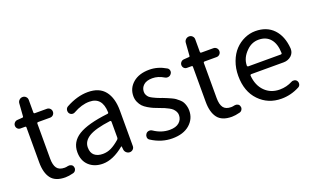

<svg xmlns="http://www.w3.org/2000/svg" viewBox="-77 -1095 2466 1507"><g transform="rotate(-20 1156.0 -341.0)"><path d="M262.7 12.7Q179.7 12.7 144 -34.2Q108.4 -81.1 108.4 -168V-460.9Q108.4 -468.8 99.6 -468.8H61.5Q46.9 -468.8 37.1 -479Q27.3 -489.3 27.3 -503.9Q27.3 -517.6 37.1 -528.3Q46.9 -539.1 61.5 -540L103.5 -543Q112.3 -543 112.3 -551.8L120.1 -657.2Q121.1 -672.9 132.8 -684.1Q144.5 -695.3 161.1 -695.3Q176.8 -695.3 188 -684.1Q199.2 -672.9 199.2 -657.2V-552.7Q199.2 -543 209 -543H308.6Q324.2 -543 335 -532.2Q345.7 -521.5 345.7 -505.9Q345.7 -490.2 335 -479.5Q324.2 -468.8 308.6 -468.8H209Q199.2 -468.8 199.2 -459V-166Q199.2 -113.3 218.3 -86.9Q237.3 -60.5 283.2 -60.5Q294.9 -60.5 311.5 -64.5Q325.2 -67.4 337.9 -61Q350.6 -54.7 353.5 -41Q355.5 -36.1 355.5 -31.2Q355.5 -22.5 350.6 -13.7Q343.8 -1 329.1 2.9Q291 12.7 262.7 12.7Z M576.2 12.7Q505.9 12.7 461.4 -28.3Q417 -69.3 417 -140.6Q417 -227.5 494.6 -275.4Q572.3 -323.2 741.2 -342.8Q752 -343.8 751 -353.5Q747.1 -481.4 639.6 -481.4Q576.2 -481.4 506.8 -442.4Q494.1 -434.6 480 -438Q465.8 -441.4 458 -454.1Q451.2 -467.8 454.6 -482.4Q458 -497.1 471.7 -504.9Q566.4 -556.6 654.3 -556.6Q750 -556.6 796.4 -497.6Q842.8 -438.5 842.8 -334V-37.1Q842.8 -21.5 831.5 -10.7Q820.3 0 804.7 0Q789.1 0 776.9 -10.7Q764.6 -21.5 762.7 -37.1L759.8 -63.5Q759.8 -65.4 758.3 -65.4Q756.8 -65.4 754.9 -64.5Q661.1 12.7 576.2 12.7ZM602.5 -59.6Q638.7 -59.6 671.9 -75.7Q705.1 -91.8 744.1 -126Q751 -131.8 751 -141.6V-274.4Q751 -278.3 748 -280.3Q746.1 -283.2 743.2 -283.2Q742.2 -283.2 742.2 -283.2Q614.3 -266.6 560.5 -233.4Q506.8 -200.2 506.8 -147.5Q506.8 -102.5 532.7 -81.1Q558.6 -59.6 602.5 -59.6Z M1157.2 12.7Q1066.4 12.7 984.4 -40Q970.7 -47.9 968.8 -63.5Q968.8 -66.4 968.8 -69.3Q968.8 -82 976.6 -91.8Q985.4 -104.5 1001 -106.4Q1016.6 -108.4 1029.3 -99.6Q1091.8 -57.6 1160.2 -57.6Q1211.9 -57.6 1239.3 -81.5Q1266.6 -105.5 1266.6 -142.6Q1266.6 -159.2 1258.8 -172.9Q1251 -186.5 1241.2 -196.3Q1231.4 -206.1 1211.9 -216.3Q1192.4 -226.6 1179.7 -231.9Q1167 -237.3 1142.6 -246.1Q1115.2 -255.9 1096.2 -264.2Q1077.1 -272.5 1053.2 -286.6Q1029.3 -300.8 1015.1 -315.9Q1001 -331.1 990.7 -354Q980.5 -377 980.5 -403.3Q980.5 -469.7 1031.2 -513.2Q1082 -556.6 1168 -556.6Q1239.3 -556.6 1306.6 -516.6Q1319.3 -508.8 1321.8 -493.7Q1324.2 -478.5 1314.5 -466.8Q1305.7 -454.1 1290.5 -451.7Q1275.4 -449.2 1262.7 -457Q1215.8 -485.4 1168 -485.4Q1119.1 -485.4 1094.2 -462.9Q1069.3 -440.4 1069.3 -407.2Q1069.3 -392.6 1075.7 -380.4Q1082 -368.2 1090.3 -360.4Q1098.6 -352.5 1115.7 -343.8Q1132.8 -335 1144.5 -330.1Q1156.2 -325.2 1178.7 -316.4Q1185.5 -314.5 1188.5 -313.5Q1212.9 -303.7 1223.6 -299.3Q1234.4 -294.9 1255.9 -285.2Q1277.3 -275.4 1288.1 -267.6Q1298.8 -259.8 1314 -246.6Q1329.1 -233.4 1336.4 -220.2Q1343.8 -207 1349.1 -188.5Q1354.5 -169.9 1354.5 -148.4Q1354.5 -79.1 1301.8 -33.2Q1249 12.7 1157.2 12.7Z M1653.3 12.7Q1570.3 12.7 1534.7 -34.2Q1499 -81.1 1499 -168V-460.9Q1499 -468.8 1490.2 -468.8H1452.1Q1437.5 -468.8 1427.7 -479Q1418 -489.3 1418 -503.9Q1418 -517.6 1427.7 -528.3Q1437.5 -539.1 1452.1 -540L1494.1 -543Q1502.9 -543 1502.9 -551.8L1510.7 -657.2Q1511.7 -672.9 1523.4 -684.1Q1535.2 -695.3 1551.8 -695.3Q1567.4 -695.3 1578.6 -684.1Q1589.8 -672.9 1589.8 -657.2V-552.7Q1589.8 -543 1599.6 -543H1699.2Q1714.8 -543 1725.6 -532.2Q1736.3 -521.5 1736.3 -505.9Q1736.3 -490.2 1725.6 -479.5Q1714.8 -468.8 1699.2 -468.8H1599.6Q1589.8 -468.8 1589.8 -459V-166Q1589.8 -113.3 1608.9 -86.9Q1627.9 -60.5 1673.8 -60.5Q1685.5 -60.5 1702.1 -64.5Q1715.8 -67.4 1728.5 -61Q1741.2 -54.7 1744.1 -41Q1746.1 -36.1 1746.1 -31.2Q1746.1 -22.5 1741.2 -13.7Q1734.4 -1 1719.7 2.9Q1681.6 12.7 1653.3 12.7Z M2068.4 12.7Q1957 12.7 1882.8 -64Q1808.6 -140.6 1808.6 -271.5Q1808.6 -335 1829.1 -389.6Q1849.6 -444.3 1883.8 -480.5Q1918 -516.6 1962.4 -536.6Q2006.8 -556.6 2053.7 -556.6Q2148.4 -556.6 2204.6 -497.6Q2260.7 -438.5 2268.6 -335Q2268.6 -331.1 2268.6 -328.1Q2268.6 -296.9 2245.1 -274.4Q2217.8 -250 2180.7 -250H1909.2Q1905.3 -250 1902.8 -247.1Q1900.4 -244.1 1900.4 -240.2Q1907.2 -157.2 1956.1 -108.4Q2004.9 -59.6 2080.1 -59.6Q2136.7 -59.6 2186.5 -85.9Q2198.2 -91.8 2211.9 -88.4Q2225.6 -85 2232.4 -73.2Q2239.3 -60.5 2235.8 -46.4Q2232.4 -32.2 2219.7 -25.4Q2147.5 12.7 2068.4 12.7ZM1899.4 -323.2Q1899.4 -320.3 1902.3 -318.4Q1904.3 -315.4 1908.2 -315.4H2179.7Q2184.6 -315.4 2187 -317.9Q2189.5 -320.3 2189.5 -324.2Q2189.5 -324.2 2189.5 -325.2Q2187.5 -402.3 2152.3 -443.4Q2117.2 -484.4 2054.7 -484.4Q1997.1 -484.4 1954.1 -441.4Q1899.4 -388.7 1899.4 -323.2Z"/></g></svg>

Font: Gen Jyuu GothicX Regular
Style: Regular
Weight: 400
Designer: [Source Han Sans]
Ryoko NISHIZUKA  (kana & ideographs); Paul D. Hunt (Latin, Greek & Cyrillic); Wenlong ZHANG  (bopomofo
Version: Version 1.002.20150607